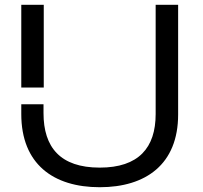

<svg xmlns="http://www.w3.org/2000/svg" viewBox="-20 -770 847 803"><path d="M69 -404H163V-750H69ZM69 -293C69 -84 203 13 397 13C590 13 725 -83 725 -291V-750H631V-293C631 -152 560 -69 397 -69C232 -69 162 -154 162 -297V-334H69Z"/></svg>

Font: Bounded Light
Style: Regular
Weight: 300
Designer: Vlad Churkin
Version: Version 3.0